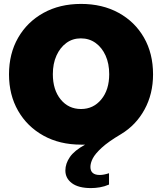

<svg xmlns="http://www.w3.org/2000/svg" viewBox="-20 -723 828 981"><path d="M445 238Q381 238 347.5 213Q314 188 314 148Q314 113 337 79.5Q360 46 415 16H394Q285 16 202 -30Q119 -76 72.5 -157Q26 -238 26 -343Q26 -449 72.5 -530Q119 -611 202 -657Q285 -703 394 -703Q503 -703 586 -657.5Q669 -612 715.5 -531Q762 -450 762 -343Q762 -243 718.5 -163.5Q675 -84 599 -38Q533 1 499.5 32Q466 63 454 86.5Q442 110 442 130Q442 171 490 171Q510 171 537 162V220Q514 230 490.5 234Q467 238 445 238ZM394 -166Q457 -166 497.5 -215Q538 -264 538 -344Q538 -398 519.5 -439Q501 -480 468.5 -503.5Q436 -527 393 -527Q351 -527 319 -503.5Q287 -480 268.5 -439Q250 -398 250 -344Q250 -264 290 -215Q330 -166 394 -166Z"/></svg>

Font: Paytone One
Style: Regular
Weight: 400
Designer: Vernon Adams
Foundry: Vernon Adams
Version: Version 1.002; ttfautohint (v1.8.4.7-5d5b);gftools[0.9.23]